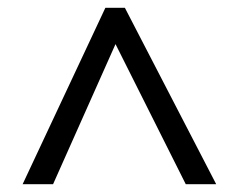

<svg xmlns="http://www.w3.org/2000/svg" viewBox="-20 -739 612 492"><path d="M38 -267 250 -719H300L534 -267H456L276 -626L116 -267Z"/></svg>

Font: Noto Sans Vai
Style: Regular
Weight: 400
Designer: Monotype Design Team
Foundry: Monotype Imaging Inc.
Version: Version 2.001; ttfautohint (v1.8.4.7-5d5b)